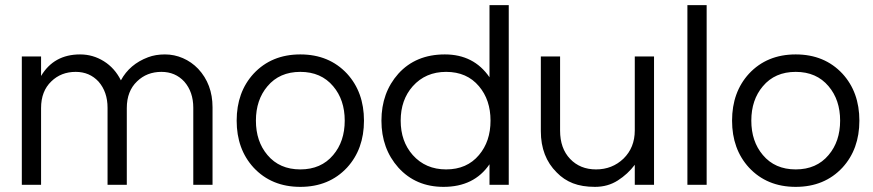

<svg xmlns="http://www.w3.org/2000/svg" viewBox="-20 -720 3402 748"><path d="M140 -424Q190 -508 292 -508Q342 -508 384.5 -481.5Q427 -455 451 -407Q485 -470 557 -497Q586 -508 622.5 -508Q659 -508 692.5 -493.5Q726 -479 752 -452Q808 -392 808 -302V0H733V-300Q733 -362 698 -402Q663 -440 609 -440Q552 -440 514 -403Q474 -365 474 -299V0H399V-300Q399 -362 364 -402Q329 -440 275 -440Q218 -440 180 -403Q140 -365 140 -299V0H65V-500H140Z M1150 -508Q1262 -508 1332 -433Q1398 -361 1398 -250Q1398 -139 1332 -67Q1262 8 1150 8Q1038 8 968 -67Q902 -139 902 -250Q902 -361 968 -433Q1038 -508 1150 -508ZM1150 -60Q1231 -60 1278 -116Q1323 -169 1323 -250Q1323 -331 1278 -384Q1231 -440 1150 -440Q1069 -440 1022 -384Q977 -331 977 -250Q977 -169 1022 -116Q1069 -60 1150 -60Z M1887 -80Q1827 8 1708 8Q1600 8 1532 -67Q1466 -141 1466 -250Q1466 -359 1532 -433Q1600 -508 1713 -508Q1826 -508 1887 -419V-700H1962V0H1887ZM1718 -60Q1799 -60 1846 -116Q1891 -169 1891 -250Q1891 -331 1846 -384Q1799 -440 1718 -440Q1638 -440 1588 -384Q1541 -331 1541 -250Q1541 -169 1588 -116Q1638 -60 1718 -60Z M2453 0V-78Q2426 -42 2387 -17Q2348 8 2298 8Q2248 8 2212 -6Q2176 -20 2149 -48Q2087 -109 2087 -209V-500H2162V-211Q2162 -142 2201 -101Q2240 -60 2302 -60Q2365 -60 2409 -102Q2453 -145 2453 -212V-500H2528V0Z M2733 0H2658V-700H2733Z M3080 -508Q3192 -508 3262 -433Q3328 -361 3328 -250Q3328 -139 3262 -67Q3192 8 3080 8Q2968 8 2898 -67Q2832 -139 2832 -250Q2832 -361 2898 -433Q2968 -508 3080 -508ZM3080 -60Q3161 -60 3208 -116Q3253 -169 3253 -250Q3253 -331 3208 -384Q3161 -440 3080 -440Q2999 -440 2952 -384Q2907 -331 2907 -250Q2907 -169 2952 -116Q2999 -60 3080 -60Z"/></svg>

Font: Questrial
Style: Regular
Weight: 400
Designer: Joe Prince
Foundry: Joe Prince
Version: Version 1.002